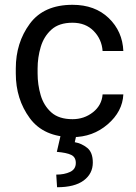

<svg xmlns="http://www.w3.org/2000/svg" viewBox="-20 -558 563 795"><path d="M280.3 -64.5Q328.6 -64.5 365 -93.3Q401.4 -122.1 404.8 -167H490.7Q487.3 -96.2 425.8 -43.2Q364.3 9.8 280.3 9.8Q161.1 9.8 103.3 -68.8Q45.4 -147.5 45.4 -253.9V-274.4Q45.4 -380.9 103.3 -459.5Q161.1 -538.1 280.3 -538.1Q373 -538.1 430.2 -483.2Q487.3 -428.2 490.7 -346.7H404.8Q401.4 -395.5 367.9 -429.7Q334.5 -463.9 280.3 -463.9Q224.6 -463.9 193.1 -435.5Q161.6 -407.2 148.7 -363.8Q135.7 -320.3 135.7 -274.4V-253.9Q135.7 -207.5 148.4 -164.1Q161.1 -120.6 192.6 -92.5Q224.1 -64.5 280.3 -64.5ZM230.5 4.9H295.4L289.6 30.8Q317.9 35.6 341.1 54.2Q364.3 72.8 364.3 115.2Q364.3 161.1 326.7 189.2Q289.1 217.3 216.3 217.3L212.9 165Q246.6 165 270.3 153.8Q293.9 142.6 293.9 116.7Q293.9 92.8 275.1 83.5Q256.3 74.2 215.3 70.8Z"/></svg>

Font: Roboto21382017
Style: Regular
Weight: 400
Designer: Christian Robertson
Foundry: Google
Version: Version 2.138; 2017